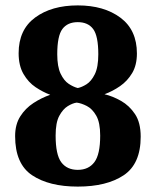

<svg xmlns="http://www.w3.org/2000/svg" viewBox="-20 -680 576 711"><path d="M268 11Q162 11 99 -31Q36 -73 36 -176Q36 -219 55 -249Q74 -279 104 -298.5Q134 -318 166 -329Q139 -339 112 -357Q85 -375 67 -406Q49 -437 49 -483Q49 -570 110 -615Q171 -660 268 -660Q365 -660 426 -614.5Q487 -569 487 -482Q487 -439 469.5 -409.5Q452 -380 424.5 -361Q397 -342 367 -331Q397 -324 428 -306.5Q459 -289 480 -257.5Q501 -226 501 -174Q501 -73 438 -31Q375 11 268 11ZM268 -354Q283 -357 300.5 -368Q318 -379 331 -405Q344 -431 344 -479Q344 -547 325 -572.5Q306 -598 268 -598Q230 -598 211 -572.5Q192 -547 192 -479Q192 -433 204.5 -407Q217 -381 234.5 -369.5Q252 -358 268 -354ZM268 -51Q308 -51 329.5 -79.5Q351 -108 351 -178Q351 -226 336.5 -251.5Q322 -277 301.5 -287.5Q281 -298 264 -300Q249 -298 231 -287Q213 -276 199.5 -251Q186 -226 186 -178Q186 -107 207 -79Q228 -51 268 -51Z"/></svg>

Font: Arsenal SC
Style: Bold
Weight: 700
Designer: Andrij Shevchenko
Foundry: Stairsfor
Version: Version 2.001; ttfautohint (v1.8.4.7-5d5b)